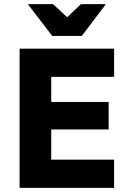

<svg xmlns="http://www.w3.org/2000/svg" viewBox="-20 -911 623 931"><path d="M533.3 0H75V-675H533.3V-538.3H228.3V-416.7H506.7V-283.3H228.3V-136.7H533.3ZM233.3 -736.7 117.5 -887.5V-890.8H237.5L305.8 -827.5L372.5 -890.8H490.8V-887.5L376.7 -736.7Z"/></svg>

Font: Funnel Sans ExtraBold
Style: Regular
Weight: 800
Version: Version 1.000; Beta; Release 5; Build 24; ttfautohint (v1.8.